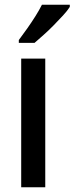

<svg xmlns="http://www.w3.org/2000/svg" viewBox="-20 -786 313 806"><path d="M170 0H69V-540H170ZM273 -757Q263 -741 244.5 -721Q226 -701 205 -679.5Q184 -658 162.5 -639Q141 -620 125 -606H59V-618Q77 -642 95 -667.5Q113 -693 129 -718.5Q145 -744 156 -766H273Z"/></svg>

Font: Noto Sans Bengali Condensed Medium
Style: Regular
Weight: 500
Width: 3
Designer: Jelle Bosma - Monotype Design Team
Foundry: Monotype Imaging Inc.
Version: Version 2.003